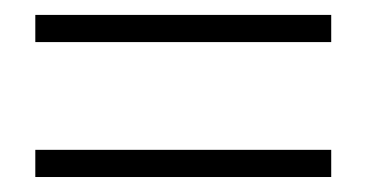

<svg xmlns="http://www.w3.org/2000/svg" viewBox="-20 -449 486 255"><path d="M419.9 -213.9H26.9V-250H419.9ZM419.9 -393.1H26.9V-429.2H419.9Z"/></svg>

Font: RawengulkSans
Style: Regular
Weight: 500
Designer: gluk (gluksza@wp.pl)
Foundry: gluk (gluksza@wp.pl)
Version: Version 0.94